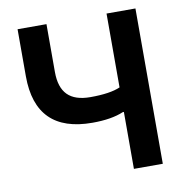

<svg xmlns="http://www.w3.org/2000/svg" viewBox="-79 -774 824 850"><g transform="rotate(-10 333.5 -349.0)"><path d="M455.1 0V-255.9H450.2Q396.5 -232.9 310.1 -232.9Q55.2 -232.9 55.2 -486.8V-698.2H185.1V-482.9Q185.1 -413.6 218.5 -379.9Q252 -346.2 320.8 -346.2Q409.7 -346.2 455.1 -366.2V-698.2H585V0Z"/></g></svg>

Font: Anuphan SemiBold
Style: Bold
Weight: 600
Designer: Mike Abbink, Paul van der Laan, Pieter van Rosmalen, Mint Tantisuwanna
Foundry: Bold Monday; Cadson Demak
Version: Version 3.002;hotconv 1.0.109;makeotfexe 2.5.65596